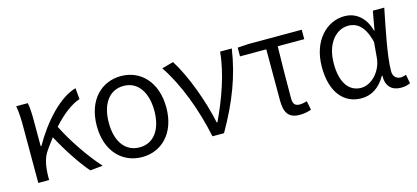

<svg xmlns="http://www.w3.org/2000/svg" viewBox="-52 -920 2818 1299"><g transform="rotate(-15 1357.5 -270.5)"><path d="M456 9 545 0C462 -91 372 -226 319 -333C387 -408 450 -456 510 -476L503 -554C389 -523 265 -388 179 -236H174V-415C174 -462 172 -512 165 -540H84C93 -493 94 -438 94 -395V0H170V-28C172 -97 182 -154 214 -198C233 -225 251 -250 269 -273C322 -173 396 -60 456 9Z M820 13C955 13 1063 -89 1063 -269C1063 -451 955 -554 820 -554C684 -554 576 -451 576 -269C576 -89 684 13 820 13ZM820 -55C719 -55 660 -139 660 -269C660 -399 719 -485 820 -485C920 -485 979 -399 979 -269C979 -139 920 -55 820 -55Z M1314 0H1395C1503 -189 1566 -352 1594 -540H1512C1499 -391 1438 -224 1371 -83H1366C1335 -234 1263 -434 1186 -554L1105 -532C1199 -393 1273 -197 1314 0Z M1923 13C1955 13 1984 6 2004 -1L1992 -64C1975 -59 1957 -55 1940 -55C1909 -55 1894 -70 1894 -109C1894 -224 1895 -348 1898 -474H2084V-540H1710L1634 -535V-474H1818V-115C1818 -31 1845 13 1923 13Z M2356 13C2427 13 2485 -25 2527 -99H2531C2528 -23 2570 13 2632 13C2663 13 2684 6 2698 -1L2686 -63C2675 -59 2661 -55 2648 -55C2618 -55 2595 -75 2595 -112C2595 -213 2633 -396 2662 -540H2582L2558 -407H2555C2526 -514 2455 -554 2386 -554C2262 -554 2150 -446 2150 -260C2150 -82 2234 13 2356 13ZM2372 -56C2285 -56 2234 -131 2234 -261C2234 -408 2312 -485 2394 -485C2445 -485 2505 -459 2535 -333L2526 -230C2520 -135 2446 -56 2372 -56Z"/></g></svg>

Font: Noto Sans HK DemiLight
Style: Regular
Weight: 350
Designer: Ryoko NISHIZUKA 西塚涼子 (kana, bopomofo & ideographs); Paul D. Hunt (Latin, Greek & Cyrillic); Sandoll Communications 산돌커뮤니
Foundry: Adobe
Version: Version 2.004;hotconv 1.0.118;makeotfexe 2.5.65603